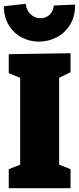

<svg xmlns="http://www.w3.org/2000/svg" viewBox="-22 -990 415 1010"><path d="M349 -710V-610L289 -581V-124L349 -100V0H24V-100L84 -124V-581L24 -605V-705ZM-2 -957 113 -970Q118 -933 140.5 -913.5Q163 -894 191 -894Q218 -894 238 -911.5Q258 -929 261 -961L373 -966Q374 -906 347.5 -861.5Q321 -817 276.5 -794Q232 -771 183 -771Q135 -771 93 -792.5Q51 -814 25 -856Q-1 -898 -2 -957Z"/></svg>

Font: Bitter Pro Black
Style: Regular
Weight: 900
Designer: Sol Matas, and Bitter project Authors
Foundry: Sol Matas
Version: Version 1.010